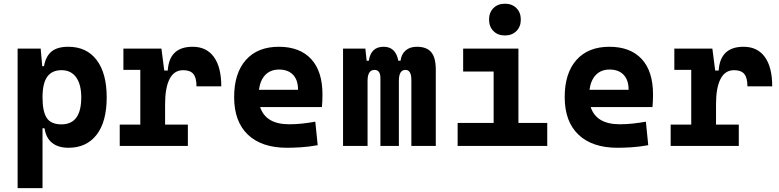

<svg xmlns="http://www.w3.org/2000/svg" viewBox="-20 -776 4142 1021"><path d="M73.7 224.6V-517.6H196.3L204.6 -423.8H213.9Q223.1 -476.1 253.7 -501.7Q284.2 -527.3 343.3 -527.3Q440.4 -527.3 493.9 -457Q547.4 -386.7 547.4 -258.3Q547.4 -128.9 493.9 -59.6Q440.4 9.8 344.2 9.8Q290 9.8 257.3 -16.1Q224.6 -42 216.8 -93.8H206.1V224.6ZM206.1 -258.3Q206.1 -183.1 228.5 -148.9Q251 -114.7 307.1 -114.7Q412.1 -114.7 412.1 -258.3Q412.1 -327.1 384.8 -365Q357.4 -402.8 307.1 -402.8Q256.8 -402.8 231.4 -368.2Q206.1 -333.5 206.1 -258.3Z M857.9 -222.7V-113.3H979V0H616.7V-113.3H726.1V-404.3H636.2V-517.6H838.4L853.5 -400.9H872.1Q879.9 -527.3 1004.4 -527.3Q1078.1 -527.3 1117.4 -473.1Q1156.7 -418.9 1156.7 -316.9H1024.9Q1024.9 -362.8 1008.1 -382.8Q991.2 -402.8 954.1 -402.8Q905.8 -402.8 881.8 -356Q857.9 -309.1 857.9 -222.7Z M1505.9 9.8Q1371.6 9.8 1298.3 -59.8Q1225.1 -129.4 1225.1 -259.8Q1225.1 -386.7 1287.4 -457Q1349.6 -527.3 1462.9 -527.3Q1573.7 -527.3 1634.3 -462.4Q1694.8 -397.5 1694.8 -273.4Q1694.8 -238.3 1691.9 -206.5H1363.3Q1393.6 -115.2 1517.6 -115.2Q1552.7 -115.2 1586.9 -118.9Q1621.1 -122.6 1656.7 -128.9L1669.4 -3.9Q1619.6 4.9 1578.6 7.3Q1537.6 9.8 1505.9 9.8ZM1356.9 -298.3H1564.9Q1564.9 -350.6 1538.3 -378.4Q1511.7 -406.2 1463.9 -406.2Q1418.9 -406.2 1391.4 -378.2Q1363.8 -350.1 1356.9 -298.3Z M2167.5 0V-350.6Q2167.5 -404.3 2136.2 -404.3Q2101.1 -404.3 2101.1 -346.2V0H2002.9V-360.4Q2002.9 -404.3 1971.7 -404.3Q1934.6 -404.3 1934.6 -346.2V0H1804.2V-517.6H1922.9L1929.7 -453.1H1941.4Q1952.1 -527.3 2020 -527.3Q2084.5 -527.3 2098.1 -453.1H2109.9Q2114.3 -487.8 2137 -507.6Q2159.7 -527.3 2196.8 -527.3Q2249 -527.3 2273.2 -498.5Q2297.4 -469.7 2297.4 -405.3V0Z M2413.6 0V-122.1H2605V-395.5H2442.9V-517.6H2736.8V-122.1H2890.1V0ZM2665 -587.4Q2627.4 -587.4 2604 -610.8Q2580.6 -634.3 2580.6 -671.9Q2580.6 -709.5 2604 -732.9Q2627.4 -756.3 2665 -756.3Q2702.6 -756.3 2726.1 -732.9Q2749.5 -709.5 2749.5 -671.9Q2749.5 -634.3 2726.1 -610.8Q2702.6 -587.4 2665 -587.4Z M3263.7 9.8Q3129.4 9.8 3056.2 -59.8Q2982.9 -129.4 2982.9 -259.8Q2982.9 -386.7 3045.2 -457Q3107.4 -527.3 3220.7 -527.3Q3331.5 -527.3 3392.1 -462.4Q3452.6 -397.5 3452.6 -273.4Q3452.6 -238.3 3449.7 -206.5H3121.1Q3151.4 -115.2 3275.4 -115.2Q3310.5 -115.2 3344.7 -118.9Q3378.9 -122.6 3414.6 -128.9L3427.2 -3.9Q3377.4 4.9 3336.4 7.3Q3295.4 9.8 3263.7 9.8ZM3114.7 -298.3H3322.8Q3322.8 -350.6 3296.1 -378.4Q3269.5 -406.2 3221.7 -406.2Q3176.8 -406.2 3149.2 -378.2Q3121.6 -350.1 3114.7 -298.3Z M3787.6 -222.7V-113.3H3908.7V0H3546.4V-113.3H3655.8V-404.3H3565.9V-517.6H3768.1L3783.2 -400.9H3801.8Q3809.6 -527.3 3934.1 -527.3Q4007.8 -527.3 4047.1 -473.1Q4086.4 -418.9 4086.4 -316.9H3954.6Q3954.6 -362.8 3937.7 -382.8Q3920.9 -402.8 3883.8 -402.8Q3835.4 -402.8 3811.5 -356Q3787.6 -309.1 3787.6 -222.7Z"/></svg>

Font: Cascadia Mono PL
Style: Bold
Weight: 700
Monospace: yes
Designer: Aaron Bell
Foundry: Saja Typeworks
Version: Version 2404.023; ttfautohint (v1.8.4)